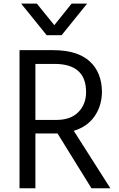

<svg xmlns="http://www.w3.org/2000/svg" viewBox="-20 -1006 649 1051"><path d="M86.9 24.4V-731.4H271.5Q403.3 -731.4 470.7 -670.4Q538.1 -609.4 538.1 -500Q536.1 -422.9 496.1 -367.2Q456.1 -311.5 383.8 -290L584 24.4H480.5L294.9 -275.4H173.8V24.4ZM95.7 -986.3H181.6L277.3 -868.2L372.1 -986.3H457L317.4 -813.5H235.4ZM173.8 -349.6H289.1Q367.2 -349.6 409.2 -392.6Q451.2 -435.5 451.2 -502Q451.2 -656.2 278.3 -656.2H173.8Z"/></svg>

Font: GenEi M Gothic v2 Regular
Style: Regular
Weight: 400
Version: Version 2.0